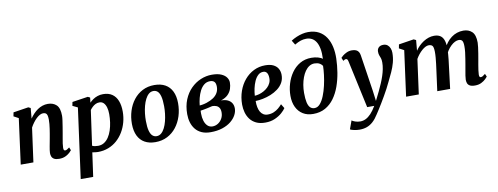

<svg xmlns="http://www.w3.org/2000/svg" viewBox="-80 -1277 5129 1978"><g transform="rotate(-10 2485.0 -288.5)"><path d="M238.8 -447.4Q256.5 -473.4 277.3 -495.4Q298.1 -517.4 322.1 -533.7Q346 -550.1 372.8 -559Q399.5 -568 428.8 -568Q484.2 -568 518.7 -535.6Q553.2 -503.2 553.2 -421.2Q553.2 -403.9 548.9 -372.9Q544.6 -341.9 539 -308Q533.5 -274 528.8 -247Q524.7 -222 519.5 -194.2Q514.2 -166.4 510.4 -140.2Q506.7 -114 506.4 -94.2Q506.2 -76.6 511.3 -70.6Q516.4 -64.6 522.9 -64.6Q531.8 -64.6 541.9 -69.8Q552.1 -74.9 568.4 -87.7L581.4 -56.6Q577 -49.7 560 -33.6Q543 -17.4 515 -3.7Q487.1 10 448.5 10Q413.3 10 395 -0.8Q376.7 -11.6 370.1 -28.8Q363.5 -46 363.8 -65.2Q364.1 -78 366.5 -95.5Q368.9 -113.1 372.8 -133.8Q376.7 -154.4 380.8 -176.1Q384.9 -197.7 388.6 -217.9Q392.2 -238.3 396.4 -262.3Q400.7 -286.2 404.2 -311.5Q407.7 -336.8 410.1 -361.4Q412.5 -385.9 412.2 -407.7Q411.8 -436.9 406.9 -452.7Q402 -468.6 391.6 -474.9Q381.2 -481.2 364.4 -481.2Q347.7 -481.2 329.3 -471.2Q311 -461.2 292.9 -443.8Q274.8 -426.5 258 -403.8Q241.2 -381.2 227.6 -355.7L179 0H46.5L110 -475.5L59.1 -502.8L66.8 -543.3L225.5 -568L248.9 -556.6Z M629.2 254 728.7 -478.1 675.7 -504 683.4 -543.3 847.8 -568 870.6 -556.6 864.2 -503.8Q879.8 -520.4 901.1 -535.1Q922.3 -549.7 948.8 -558.8Q975.4 -568 1007.3 -568Q1063.8 -568 1101.3 -542.4Q1138.9 -516.7 1157.6 -469.3Q1176.4 -421.9 1176.4 -356Q1176.4 -299.2 1161.9 -245.4Q1147.4 -191.6 1119.8 -145.3Q1092.2 -99 1052.8 -64Q1013.3 -29.1 962.9 -9.5Q912.5 10 853 10Q839.1 10 824 7.9Q809 5.7 794.6 3.1L759.6 254ZM804 -64.1Q816.8 -57.7 832 -54.9Q847.3 -52.2 865.7 -52.2Q901.6 -52.2 929.1 -69.7Q956.7 -87.3 976.7 -117.3Q996.7 -147.4 1009.6 -186.4Q1022.5 -225.4 1028.6 -268.6Q1034.6 -311.9 1034.6 -354.7Q1034.6 -393.7 1025.8 -424.5Q1016.9 -455.3 999.5 -473.1Q982 -490.8 955.4 -490.8Q933.3 -490.8 914.7 -481.6Q896 -472.4 881.2 -458.1Q866.3 -443.9 855.3 -428.7Z M1543.3 -568.7Q1610.2 -568.7 1656.7 -542.7Q1703.1 -516.7 1727.8 -466.3Q1752.4 -415.8 1752.8 -342.8Q1753.1 -271.6 1732.9 -207.5Q1712.6 -143.4 1673.8 -93.8Q1635.1 -44.2 1579.6 -15.7Q1524.2 12.8 1454.5 12.8Q1389.3 12.8 1343 -13.2Q1296.7 -39.3 1272.2 -89.7Q1247.8 -140.2 1247.1 -212.6Q1246.7 -284.6 1266.9 -348.9Q1287.1 -413.2 1325.7 -462.6Q1364.3 -512.1 1419.4 -540.4Q1474.4 -568.7 1543.3 -568.7ZM1524.1 -509.7Q1496.2 -509.7 1474.9 -491.6Q1453.7 -473.4 1438.3 -442.9Q1422.9 -412.4 1412.9 -374.5Q1403 -336.7 1398.4 -296.5Q1393.8 -256.4 1394.2 -219.6Q1394.5 -154.5 1404.9 -116.4Q1415.3 -78.3 1433.9 -62Q1452.4 -45.6 1476.8 -45.6Q1504.5 -45.6 1525.6 -63.6Q1546.7 -81.6 1562 -112.1Q1577.4 -142.6 1587.1 -180.6Q1596.8 -218.6 1601.4 -258.8Q1606.1 -299.1 1605.7 -336.4Q1605.3 -401.9 1595.2 -439.7Q1585 -477.5 1566.9 -493.6Q1548.8 -509.7 1524.1 -509.7Z M2032.4 10.8Q1977.6 10.8 1938.5 -6.9Q1899.3 -24.6 1874.3 -55.9Q1849.2 -87.2 1837.4 -127.6Q1825.6 -168 1825.6 -213.5Q1825.6 -298.8 1852.7 -365.2Q1879.9 -431.5 1925.7 -477.2Q1971.5 -523 2028.4 -546.7Q2085.3 -570.5 2145 -570.5Q2204.7 -570.5 2242.2 -554.4Q2279.8 -538.3 2297.5 -512.8Q2315.3 -487.3 2315.3 -459.3Q2315.3 -427.3 2304.9 -394.9Q2294.6 -362.5 2268.1 -335.5Q2241.5 -308.5 2192.9 -292.7Q2235.3 -293 2263.2 -279.7Q2291.1 -266.4 2305.2 -243Q2319.3 -219.5 2319.3 -188.4Q2319.3 -153.3 2300.6 -118.3Q2281.8 -83.3 2245.3 -53.9Q2208.8 -24.5 2155.2 -6.9Q2101.5 10.8 2032.4 10.8ZM2061.5 -44.6Q2092 -44.6 2118.4 -60.9Q2144.8 -77.1 2161.2 -105.7Q2177.7 -134.3 2177.7 -170.6Q2177.7 -200.9 2166.6 -218.5Q2155.5 -236.2 2136.6 -243.6Q2117.8 -251.1 2094.2 -251.1Q2086.9 -249.8 2077.6 -247.5Q2068.4 -245.1 2058 -242.7Q2047.5 -240.2 2036.2 -237.8Q2020.2 -234.5 2003.4 -231.3Q1986.5 -228.1 1968 -225.7Q1967.5 -217.7 1967.4 -209.6Q1967.3 -201.5 1967.3 -193.8Q1967.3 -153.2 1977.8 -119.3Q1988.3 -85.3 2009.3 -65Q2030.4 -44.6 2061.5 -44.6ZM1968.2 -280Q1981.2 -281 1993.1 -282.8Q2004.9 -284.6 2016.9 -287.4Q2028.9 -290.3 2041.8 -294.4Q2084.5 -308.3 2114.4 -328.6Q2144.3 -349 2159.9 -376.8Q2175.6 -404.6 2175.6 -440.1Q2175.6 -475.7 2160.6 -491.8Q2145.6 -508 2115.7 -508Q2079.7 -508 2053.1 -486.7Q2026.6 -465.4 2009 -430.9Q1991.5 -396.4 1981.5 -356.6Q1971.5 -316.8 1968.2 -280Z M2822.4 -102Q2809.1 -81 2779.4 -54.6Q2749.6 -28.1 2705.5 -8.5Q2661.4 11.1 2604 11.1Q2547.8 11.1 2508.7 -7.9Q2469.6 -26.9 2445.5 -59.2Q2421.5 -91.4 2410.7 -131.4Q2399.9 -171.3 2399.8 -212.6Q2399.9 -288.3 2422.9 -353.3Q2445.8 -418.3 2486.9 -467Q2528 -515.7 2583.2 -543.1Q2638.4 -570.5 2702.8 -570.5Q2754.8 -570.5 2787.8 -554.3Q2820.8 -538.1 2836.9 -510.2Q2852.9 -482.3 2853.7 -447.8Q2854.7 -399.9 2834.1 -363.6Q2813.5 -327.4 2779 -301.6Q2744.4 -275.7 2702.9 -259Q2661.4 -242.4 2619.7 -234.3Q2578 -226.2 2543.8 -225.4Q2543.1 -190.3 2548.8 -161.3Q2554.4 -132.3 2566.7 -111Q2579 -89.8 2598.1 -78.1Q2617.2 -66.4 2642.9 -66.4Q2677.9 -66.4 2705.9 -78.1Q2733.8 -89.8 2756 -108.4Q2778.2 -127 2795.2 -147ZM2672.6 -508Q2640.6 -508 2617.5 -486.3Q2594.3 -464.5 2578.9 -429.7Q2563.5 -395 2555 -355.4Q2546.6 -315.8 2544.4 -280Q2565.7 -281 2590.5 -287.9Q2615.2 -294.9 2639 -307.8Q2662.9 -320.8 2682.4 -339.5Q2702 -358.1 2713.3 -382.5Q2724.7 -406.8 2723.6 -436.4Q2722.6 -472 2709.5 -490Q2696.4 -508 2672.6 -508Z M3105.5 9.2Q3043.4 9.2 2998.8 -18.5Q2954.1 -46.2 2929.9 -96.6Q2905.7 -147 2905.7 -214.9Q2905.7 -278.2 2924 -340.2Q2942.3 -402.2 2977.9 -452.9Q3013.5 -503.7 3065.6 -533.9Q3117.7 -564.2 3185.1 -564.2Q3222.7 -564.2 3255.2 -554.9Q3287.7 -545.5 3301.4 -532.2Q3304.3 -596.3 3295.3 -641.1Q3286.2 -685.9 3268.1 -713.5Q3249.9 -741.2 3224.5 -753.9Q3199 -766.6 3168.7 -766.6Q3136.9 -766.6 3108.6 -757.2Q3080.4 -747.9 3045.6 -727L3017.6 -772.9Q3045.5 -790.8 3076.1 -803.7Q3106.8 -816.7 3137.8 -823.8Q3168.7 -831 3197.5 -831Q3263.6 -831 3310 -805.9Q3356.4 -780.8 3385.3 -736.6Q3414.2 -692.5 3426.9 -634.7Q3439.6 -576.9 3437.6 -511.8Q3435.6 -439.8 3423.7 -366.1Q3411.7 -292.5 3387.9 -225.3Q3364 -158.1 3325.8 -105.2Q3287.6 -52.4 3233.2 -21.6Q3178.8 9.2 3105.5 9.2ZM3129.7 -47.9Q3162.1 -47.9 3187.7 -77.4Q3213.3 -106.9 3232.2 -154.5Q3251.2 -202 3264 -257.8Q3276.8 -313.5 3283.3 -367.3Q3289.9 -421.2 3290.4 -461.4Q3278.4 -477.9 3264.5 -486.6Q3250.5 -495.2 3236 -498.2Q3221.4 -501.3 3206.6 -501.3Q3177.2 -501.3 3152.6 -485.8Q3128 -470.3 3108.8 -443Q3089.6 -415.7 3076.4 -380Q3063.1 -344.3 3056.1 -303.6Q3049.2 -262.9 3049.2 -220.8Q3049.2 -159.8 3057.7 -121.6Q3066.2 -83.5 3084.1 -65.7Q3102.1 -47.9 3129.7 -47.9Z M3557.1 -459.6Q3553.6 -476.5 3548.3 -482.6Q3543 -488.8 3535.2 -488.8Q3527.9 -488.8 3520.8 -485.7Q3513.7 -482.5 3505.1 -475.8L3491.3 -509.8Q3495.8 -515.8 3512.5 -529.7Q3529.2 -543.6 3554.5 -555.5Q3579.8 -567.4 3609.3 -567.4Q3636.8 -567.4 3653.9 -559.5Q3670.9 -551.6 3680.1 -536.6Q3689.2 -521.6 3692.4 -500.4Q3699.6 -452.5 3707 -404.9Q3714.4 -357.2 3721.5 -309.8Q3728.7 -262.3 3735.9 -214.8Q3743.1 -167.4 3750.3 -119.8L3764.3 -11.1L3810.1 -103.6Q3828.2 -141.4 3843.9 -178.3Q3859.7 -215.2 3871.6 -251Q3883.5 -286.9 3890.4 -321.7Q3897.3 -356.6 3897.3 -390.1Q3897.3 -418.5 3891.4 -435.3Q3885.5 -452.1 3879.3 -467.5Q3873.2 -483 3873.2 -507.1Q3873.2 -533.8 3890.2 -550.4Q3907.1 -567.1 3938.8 -567.1Q3964.8 -567.1 3982.2 -553.5Q3999.5 -539.9 4008.3 -517.7Q4017.1 -495.5 4017.1 -470.4Q4017.1 -417 4004 -368.6Q3990.8 -320.1 3969.7 -274Q3948.7 -228 3925.2 -181.1Q3910.6 -149.5 3892.1 -114.7Q3873.6 -79.9 3853.4 -44.9Q3833.3 -10 3813.8 22.1Q3794.3 54.3 3777.3 81.1Q3760.3 107.9 3748 126.3Q3720 171.4 3689.7 199Q3659.4 226.5 3624.9 238.9Q3590.3 251.4 3548.1 251.4Q3520.9 251.4 3490.5 245Q3460.1 238.6 3449.4 231.3L3481.7 142.9Q3491.7 152.1 3517.1 160.7Q3542.5 169.3 3569.9 169.3Q3599.2 169.3 3627 155.9Q3654.8 142.5 3682.5 113.2Q3710.1 83.9 3738 36.2H3664.3Z M4280.6 -556.6 4270.8 -446.7Q4287.4 -472 4309.8 -494Q4332.1 -516 4358 -532.7Q4384 -549.3 4412.1 -558.7Q4440.3 -568 4469.2 -568Q4504.9 -568 4529.3 -554.6Q4553.8 -541.2 4567.1 -511.1Q4580.5 -481.1 4582.6 -430.6Q4583 -423.5 4582.9 -415.8Q4582.8 -408.2 4582.3 -400Q4581.7 -391.9 4580.9 -383.3L4561.7 -411.9Q4578.1 -448.6 4600.3 -477.3Q4622.5 -506.1 4649.8 -526.4Q4677.1 -546.7 4708.9 -557.4Q4740.6 -568 4776 -568Q4830.5 -568 4865.6 -535Q4900.7 -502.1 4900.7 -420.9Q4900.7 -403.9 4896.7 -373.1Q4892.7 -342.3 4887.2 -308.4Q4881.7 -274.4 4876.7 -247Q4872.2 -221.9 4867.3 -194.1Q4862.4 -166.4 4858.8 -140.3Q4855.1 -114.2 4854.6 -94.2Q4854.3 -76.6 4859.1 -70.6Q4863.9 -64.6 4871.4 -64.6Q4880.9 -64.6 4891.2 -70.3Q4901.4 -75.9 4918.7 -90.2L4932.1 -59.4Q4926.9 -52.1 4910 -35.4Q4893 -18.8 4864.7 -4.4Q4836.5 10 4797.6 10Q4761.8 10 4743.5 -0.9Q4725.1 -11.8 4719.1 -29Q4713.1 -46.2 4713.2 -64.9Q4713.5 -82 4717.4 -107.6Q4721.3 -133.1 4726.8 -162.1Q4732.3 -191.2 4736.8 -219.1Q4741.3 -245.9 4746.7 -278.8Q4752.2 -311.7 4756.1 -345.2Q4760 -378.7 4759.6 -407.7Q4759.3 -451.3 4748 -466.1Q4736.7 -480.9 4712.9 -480.9Q4693.6 -480.9 4672 -470.2Q4650.5 -459.4 4629.6 -439.4Q4608.7 -419.4 4590.9 -392.1Q4573.1 -364.7 4561.3 -331.5L4583.1 -408.2Q4582.7 -385 4580.5 -356.9Q4578.3 -328.7 4575.3 -300.3Q4572.2 -271.9 4568.7 -247L4538.4 0H4403.8L4432.9 -217.9Q4436.7 -245.7 4440.8 -278.3Q4444.9 -311 4447.7 -344Q4450.5 -377.1 4450.1 -405.5Q4449.1 -452.8 4437.1 -467Q4425.2 -481.2 4397.7 -481.2Q4382.1 -481.2 4363.9 -472Q4345.8 -462.8 4327 -446.3Q4308.2 -429.8 4290.9 -408.3Q4273.7 -386.8 4260 -362.6L4210.6 0H4077.8L4142 -475.5L4091.1 -502.8L4098.8 -543.3L4256.8 -568Z"/></g></svg>

Font: Merriweather Light
Style: Italic
Weight: 300
Italic angle: -7.8°
Designer: Eben Sorkin
Foundry: Eben Sorkin
Version: Version 2.101